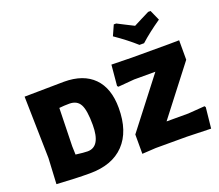

<svg xmlns="http://www.w3.org/2000/svg" viewBox="-145 -1116 1525 1334"><g transform="rotate(-20 617.5 -449.0)"><path d="M1086 -907 1120 -831Q1030 -769 967 -712H933Q870 -769 780 -831L814 -907H832Q851 -897 890.5 -877Q930 -857 950 -847Q969 -857 1008.5 -877Q1048 -897 1068 -907ZM352 -651Q495 -651 571.5 -573.5Q648 -496 648 -350Q648 -177 559 -84Q470 9 304 9Q200 9 60 0L70 -190L60 -647ZM1203 -648V-504L928 -148H1089L1212 -157L1218 -148L1202 5L1024 0H794L693 6V-137L973 -499H816L696 -489L689 -497L703 -650L853 -647H1127ZM253 -210 255 -148Q315 -140 342 -140Q438 -140 438 -301Q438 -409 415 -452Q392 -495 335 -495Q297 -495 260 -491Z"/></g></svg>

Font: Alegreya Sans Black
Style: Regular
Weight: 900
Designer: Juan Pablo del Peral
Foundry: Huerta Tipografica
Version: Version 2.007